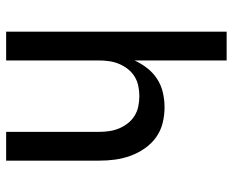

<svg xmlns="http://www.w3.org/2000/svg" viewBox="-88 -688 775 640"><g transform="rotate(90 300.0 -367.5)"><path d="M85 0V-735H181V-428Q191 -450 206.5 -470Q222 -490 243 -503.5Q264 -517 288.5 -522.5Q313 -528 337 -528Q364 -528 390 -521.5Q416 -515 437.5 -499.5Q459 -484 474.5 -461.5Q490 -439 499 -414Q508 -389 511.5 -363Q515 -337 515 -310V0H419V-310Q419 -327 416.5 -344Q414 -361 407.5 -376.5Q401 -392 390.5 -405.5Q380 -419 365.5 -428Q351 -437 334 -440.5Q317 -444 300 -444Q283 -444 266 -440.5Q249 -437 234.5 -428Q220 -419 209.5 -405.5Q199 -392 192.5 -376.5Q186 -361 183.5 -344Q181 -327 181 -310V0Z"/></g></svg>

Font: Iosevka SS04 Medium Extended
Style: Regular
Weight: 500
Width: 7
Monospace: yes
Designer: Belleve Invis
Foundry: Belleve Invis
Version: Version 19.0.0; ttfautohint (v1.8.4)